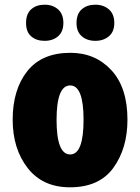

<svg xmlns="http://www.w3.org/2000/svg" viewBox="-20 -788 598 818"><path d="M523 -278Q523 -415 454.5 -489Q386 -563 280 -563Q158 -563 96 -484.5Q34 -406 34 -278Q34 -154 98 -72Q162 10 278 10Q403 10 463 -73Q523 -156 523 -278ZM221 -277Q221 -424 279 -424Q336 -424 336 -278Q336 -130 279 -130Q221 -130 221 -277ZM306 -690Q306 -653 328.5 -633.5Q351 -614 386 -614Q421 -614 444 -633.5Q467 -653 467 -690Q467 -728 444 -748Q421 -768 386 -768Q351 -768 328.5 -748.5Q306 -729 306 -690ZM91 -690Q91 -652 113 -633Q135 -614 170 -614Q205 -614 227.5 -633.5Q250 -653 250 -690Q250 -728 227.5 -748Q205 -768 170 -768Q135 -768 113 -748.5Q91 -729 91 -690Z"/></svg>

Font: Noto Sans Display SemiCondensed Black
Style: Regular
Weight: 900
Width: 4
Designer: Monotype Design Team
Foundry: Monotype Imaging Inc.
Version: Version 1.900